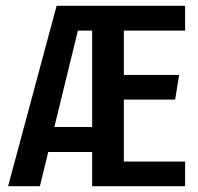

<svg xmlns="http://www.w3.org/2000/svg" viewBox="-20 -640 679 660"><path d="M296.7 -620H616.3V-534.9H405.7V-382.5H595.7L582.1 -297.7H405.7V-84.8H616.3V0H296.7ZM76.6 -117.6V-203.4H320.9V-117.6ZM7.8 0 174.6 -620H268.6L117.1 0ZM194.4 -534.9V-620H315.3V-534.9Z"/></svg>

Font: Smooch Sans Thin
Style: Regular
Weight: 100
Designer: Robert E. Leuschke
Foundry: Robert E. Leuschke
Version: Version 1.010